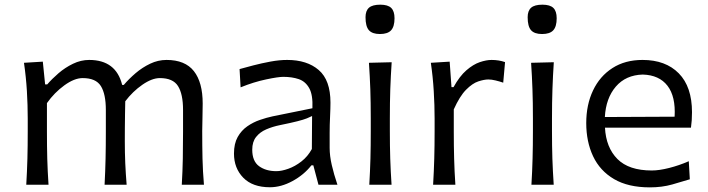

<svg xmlns="http://www.w3.org/2000/svg" viewBox="-20 -790 3027 821"><path d="M757.3 0Q760.7 -58.1 761.7 -111.3Q762.7 -164.6 762.7 -226.6V-319.8Q762.7 -387.7 741.2 -421.9Q719.7 -456.1 663.6 -456.1Q629.9 -456.1 588.6 -427.5Q547.4 -398.9 515.6 -356.9Q515.1 -333.5 514.6 -302.7Q514.2 -272 513.9 -241.5Q513.7 -210.9 513.7 -187Q513.7 -136.7 515.6 -92.3Q517.6 -47.9 521.5 0H427.2Q430.2 -58.1 431.4 -111.3Q432.6 -164.6 432.6 -226.6V-319.8Q432.6 -387.7 411.4 -421.9Q390.1 -456.1 333.5 -456.1Q297.9 -456.1 255.1 -425Q212.4 -394 180.7 -349.1V-226.6Q180.7 -164.6 182.1 -111.3Q183.6 -58.1 187.5 0H92.3Q95.7 -58.1 97.2 -111.8Q98.6 -165.5 98.6 -230V-282.7Q98.6 -340.3 95 -400.9Q91.3 -461.4 82.5 -521.5L163.1 -526.4L172.9 -429.2H182.1Q202.1 -452.6 230.2 -476.8Q258.3 -501 292 -517.3Q325.7 -533.7 361.3 -533.7Q476.1 -533.7 502.4 -426.8H509.3Q531.2 -452.6 559.8 -477.1Q588.4 -501.5 622.1 -517.6Q655.8 -533.7 691.9 -533.7Q771.5 -533.7 809.1 -485.8Q846.7 -438 846.7 -347.2Q846.7 -313 845.7 -283.2Q844.7 -253.4 844.7 -230Q844.7 -165.5 845.9 -111.8Q847.2 -58.1 852.1 0Z M1134.3 10.7Q1060.1 10.7 1020.3 -30Q980.5 -70.8 980.5 -133.3Q980.5 -175.8 996.3 -204.1Q1012.2 -232.4 1037.6 -250Q1063 -267.6 1091.6 -277.3Q1120.1 -287.1 1145.5 -292.5L1315.9 -327.1Q1318.4 -384.3 1302.2 -413.1Q1286.1 -441.9 1257.3 -451.7Q1228.5 -461.4 1191.4 -461.4Q1169.9 -461.4 1117.7 -450.4Q1065.4 -439.5 1008.8 -416.5L1004.4 -494.6Q1028.8 -501.5 1063.5 -510.5Q1098.1 -519.5 1136.2 -526.6Q1174.3 -533.7 1208 -533.7Q1293 -533.7 1343 -490.5Q1393.1 -447.3 1393.1 -351.1Q1393.1 -327.6 1391.4 -291.5Q1389.6 -255.4 1389.6 -222.2V-157.7Q1389.6 -123.5 1398.7 -84.2Q1407.7 -44.9 1422.9 0H1341.8L1319.8 -83H1311.5Q1279.8 -42.5 1231 -15.9Q1182.1 10.7 1134.3 10.7ZM1161.6 -58.1Q1184.1 -58.1 1212.9 -68.4Q1241.7 -78.6 1268.8 -99.6Q1295.9 -120.6 1313.5 -152.8L1314.5 -293.9Q1306.2 -289.6 1292.2 -283.9Q1278.3 -278.3 1251.5 -271.5Q1224.6 -264.6 1176.8 -254.9Q1145.5 -248.5 1118.4 -236.8Q1091.3 -225.1 1075 -204.3Q1058.6 -183.6 1058.6 -149.9Q1058.6 -100.6 1087.9 -79.3Q1117.2 -58.1 1161.6 -58.1Z M1559.1 0Q1562.5 -58.1 1564 -111.8Q1565.4 -165.5 1565.4 -230V-282.7Q1565.4 -352.5 1563.5 -408.2Q1561.5 -463.9 1557.6 -521.5L1654.8 -523.9Q1650.9 -465.3 1648.9 -409.2Q1647 -353 1647 -282.7V-230Q1647 -165.5 1648.7 -111.8Q1650.4 -58.1 1654.3 0ZM1604.5 -644.5Q1571.8 -644.5 1557.4 -660.9Q1543 -677.2 1543 -716.3Q1543 -744.1 1557.9 -757.1Q1572.8 -770 1606 -770Q1638.7 -770 1652.8 -756.1Q1667 -742.2 1667 -711.9Q1667 -676.3 1652.3 -660.4Q1637.7 -644.5 1604.5 -644.5Z M1832 0Q1835.4 -58.1 1836.9 -111.8Q1838.4 -165.5 1838.4 -230V-282.7Q1838.4 -340.3 1834.7 -400.9Q1831.1 -461.4 1822.3 -521.5L1902.8 -526.4L1910.6 -417.5H1919.4Q1945.3 -464.4 1974.4 -489.5Q2003.4 -514.6 2031.5 -524.2Q2059.6 -533.7 2082 -533.7Q2113.3 -533.7 2139.6 -524.4L2131.8 -436.5Q2116.2 -441.9 2099.1 -446Q2082 -450.2 2068.4 -450.2Q2050.3 -450.2 2025.1 -441.9Q2000 -433.6 1972.9 -406.2Q1945.8 -378.9 1920.4 -322.3V-226.6Q1920.4 -164.6 1921.9 -111.3Q1923.3 -58.1 1927.2 0Z M2252.4 0Q2255.9 -58.1 2257.3 -111.8Q2258.8 -165.5 2258.8 -230V-282.7Q2258.8 -352.5 2256.8 -408.2Q2254.9 -463.9 2251 -521.5L2348.1 -523.9Q2344.2 -465.3 2342.3 -409.2Q2340.3 -353 2340.3 -282.7V-230Q2340.3 -165.5 2342 -111.8Q2343.8 -58.1 2347.7 0ZM2297.9 -644.5Q2265.1 -644.5 2250.7 -660.9Q2236.3 -677.2 2236.3 -716.3Q2236.3 -744.1 2251.2 -757.1Q2266.1 -770 2299.3 -770Q2332 -770 2346.2 -756.1Q2360.4 -742.2 2360.4 -711.9Q2360.4 -676.3 2345.7 -660.4Q2331.1 -644.5 2297.9 -644.5Z M2758.8 11.2Q2666 11.2 2605.7 -24.2Q2545.4 -59.6 2516.1 -121.8Q2486.8 -184.1 2486.8 -263.7Q2486.8 -342.3 2515.9 -403.3Q2544.9 -464.4 2598.9 -499Q2652.8 -533.7 2727.5 -533.7Q2826.2 -533.7 2882.6 -476.3Q2939 -418.9 2939 -310.1Q2939 -274.4 2934.6 -244.1H2566.9Q2571.3 -159.2 2620.1 -110.1Q2668.9 -61 2767.1 -61Q2798.8 -61 2841.3 -71.8Q2883.8 -82.5 2925.3 -100.6L2929.7 -23.4Q2898.4 -13.7 2854.5 -1.2Q2810.5 11.2 2758.8 11.2ZM2864.7 -291Q2869.6 -377.4 2834.2 -423.3Q2798.8 -469.2 2728.5 -471.2Q2655.8 -469.2 2613.3 -419.7Q2570.8 -370.1 2566.4 -289.6Z"/></svg>

Font: Pinar-DS2-FD Regular
Style: Regular
Weight: 400
Designer: Amin Abedi
Version: Version 2.000